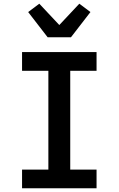

<svg xmlns="http://www.w3.org/2000/svg" viewBox="-20 -1016 640 1036"><path d="M99 0V-101H241V-634H99V-735H501V-634H359V-101H501V0ZM237 -815 132 -951 192 -996 300 -881 408 -996 468 -951 363 -815Z"/></svg>

Font: Iosevka Extended
Style: Bold
Weight: 700
Width: 7
Monospace: yes
Designer: Belleve Invis
Foundry: Belleve Invis
Version: Version 32.5.0; ttfautohint (v1.8.4)